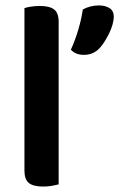

<svg xmlns="http://www.w3.org/2000/svg" viewBox="-20 -680 439 707"><path d="M196 -1Q188 1 172.5 4Q157 7 139 7Q103 7 86.5 -6Q70 -19 70 -52V-650Q78 -653 93.5 -655.5Q109 -658 127 -658Q163 -658 179.5 -645Q196 -632 196 -599ZM348 -504Q335 -490 320.5 -484Q306 -478 289 -478Q258 -478 241 -497Q258 -535 269 -573Q280 -611 285 -645Q297 -652 312.5 -656Q328 -660 344 -660Q368 -660 383.5 -650Q399 -640 399 -618Q399 -606 394.5 -590Q390 -574 382.5 -558.5Q375 -543 366 -528.5Q357 -514 348 -504Z"/></svg>

Font: Baloo Thambi 2 SemiBold
Style: Regular
Weight: 600
Designer: Aadarsh Rajan and Ek Type
Foundry: Ek Type
Version: Version 1.640;hotconv 1.0.111;makeotfexe 2.5.65597; ttfautoh